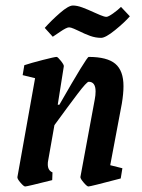

<svg xmlns="http://www.w3.org/2000/svg" viewBox="-20 -666 515 695"><path d="M379 -68 423 -57 417 -20Q307 9 300 9Q295 9 283 -5Q271 -19 271 -25L323 -306Q326 -321 326 -335Q326 -370 301 -370Q294 -370 261 -326.5Q228 -283 177 -213L154 -83Q153 -79 153 -71Q153 -49 170 -42L169 -14Q78 9 71 9Q66 9 54 -5Q42 -19 43 -25L107 -383L62 -394L68 -430Q92 -438 135 -449Q178 -460 185 -460Q189 -460 200.5 -445.5Q212 -431 211 -426L189 -287H195Q294 -460 301 -460Q368 -460 397.5 -435Q427 -410 427 -354Q427 -327 421 -291ZM263 -555Q259 -557 247.5 -562Q236 -567 230 -567Q221 -567 197 -550.5Q173 -534 171 -533L142 -565Q166 -592 197 -619Q228 -646 244 -646Q259 -646 278 -639Q297 -632 323 -620Q327 -618 342.5 -611.5Q358 -605 365 -605Q372 -605 389.5 -617.5Q407 -630 418 -641L450 -607Q431 -585 396.5 -557Q362 -529 346 -529Q326 -529 306.5 -536Q287 -543 263 -555Z"/></svg>

Font: Grenze Medium
Style: Italic
Weight: 500
Italic angle: -10°
Designer: Renata Polastri
Foundry: Omnibus-Type
Version: Version 1.002; ttfautohint (v1.8)